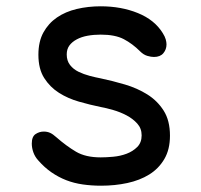

<svg xmlns="http://www.w3.org/2000/svg" viewBox="-20 -580 640 610"><path d="M301 10Q271 10 243 6Q215 2 190.5 -7.5Q166 -17 143.5 -32.5Q121 -48 101 -71Q91 -82 86 -96Q81 -110 81 -124Q81 -146 93 -154Q105 -162 119 -162Q130 -162 139 -158Q148 -154 159 -144Q191 -116 221.5 -98Q252 -80 300 -80Q317 -80 339.5 -82Q362 -84 382 -91.5Q402 -99 416 -113Q430 -127 430 -150Q430 -172 416 -187.5Q402 -203 382 -213.5Q362 -224 339.5 -230.5Q317 -237 300 -240Q266 -247 231 -257Q196 -267 167.5 -285Q139 -303 120.5 -332Q102 -361 102 -406Q102 -448 118 -477Q134 -506 161 -524.5Q188 -543 224 -551.5Q260 -560 300 -560Q365 -560 418 -538.5Q471 -517 497 -475Q504 -464 506.5 -455Q509 -446 509 -439Q509 -423 499 -411Q489 -399 469 -399Q460 -399 448 -402.5Q436 -406 425 -417Q401 -441 373.5 -455.5Q346 -470 300 -470Q278 -470 258.5 -466.5Q239 -463 224 -455Q209 -447 200.5 -435.5Q192 -424 192 -407Q192 -387 202.5 -373.5Q213 -360 229.5 -352Q246 -344 265 -339Q284 -334 300 -331Q338 -323 377 -311.5Q416 -300 448 -280Q480 -260 500 -228.5Q520 -197 520 -149Q520 -105 502 -74.5Q484 -44 454 -25.5Q424 -7 384.5 1.5Q345 10 301 10Z"/></svg>

Font: Maple Mono NL
Style: Regular
Weight: 400
Monospace: yes
Designer: subframe7536
Version: Version 7.000